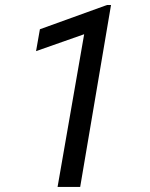

<svg xmlns="http://www.w3.org/2000/svg" viewBox="-20 -734 590 754"><path d="M294.9 0H206.1L310.5 -599.6L121.6 -533.2L136.7 -619.1L400.4 -714.4H416Z"/></svg>

Font: RobotoDraft
Style: Italic
Weight: 400
Italic angle: -12°
Version: Version 2.001101; 2014